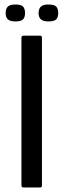

<svg xmlns="http://www.w3.org/2000/svg" viewBox="-20 -831 282 851"><path d="M166 -9Q166 0 157 0H85Q75 0 75 -9V-664Q75 -673 85 -673H157Q166 -673 166 -664ZM91 -773Q91 -755 82.5 -745.5Q74 -736 48 -736Q24 -736 14.5 -745.5Q5 -755 5 -773Q5 -792 14.5 -801.5Q24 -811 48 -811Q74 -811 82.5 -801.5Q91 -792 91 -773ZM238 -773Q238 -755 229.5 -745.5Q221 -736 194 -736Q171 -736 161 -745.5Q151 -755 151 -773Q151 -792 161 -801.5Q171 -811 194 -811Q221 -811 229.5 -801.5Q238 -792 238 -773Z"/></svg>

Font: Glory Thin Medium
Style: Regular
Weight: 500
Version: Version 1.011